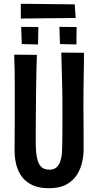

<svg xmlns="http://www.w3.org/2000/svg" viewBox="-20 -985 518 1015"><path d="M239 10Q188 10 153.5 -5.5Q119 -21 97.5 -48.5Q76 -76 66.5 -112.5Q57 -149 57 -192Q57 -227 57.5 -269.5Q58 -312 58 -355Q58 -398 58 -432Q58 -477 58 -520Q58 -563 57.5 -606.5Q57 -650 55 -696L175 -695Q174 -662 173 -625.5Q172 -589 171.5 -553Q171 -517 170.5 -484.5Q170 -452 170 -426Q170 -397 169.5 -369Q169 -341 169 -316Q169 -291 169 -270Q169 -249 169 -234Q169 -186 175 -153.5Q181 -121 196.5 -104.5Q212 -88 241 -88Q264 -88 277.5 -99.5Q291 -111 298 -130Q305 -149 307 -173Q309 -197 309 -221Q309 -231 309.5 -255.5Q310 -280 310 -321.5Q310 -363 310 -424Q310 -488 308.5 -540.5Q307 -593 306 -634.5Q305 -676 304 -707L424 -706Q424 -673 423.5 -642.5Q423 -612 422.5 -580Q422 -548 421.5 -510Q421 -472 421 -422Q422 -337 422 -277Q422 -217 422 -194Q422 -162 414 -126.5Q406 -91 386 -60Q366 -29 330.5 -9.5Q295 10 239 10ZM90 -887V-965L375 -962L380 -890ZM181 -750 95 -752 92 -843 183 -842ZM384 -750 297 -752 294 -843 385 -842Z"/></svg>

Font: Truculenta
Style: Bold
Weight: 700
Designer: Ivan Castro, Eva Sanz & Omnibus-Type Team
Foundry: Omnibus-Type
Version: Version 1.002